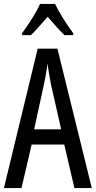

<svg xmlns="http://www.w3.org/2000/svg" viewBox="-20 -963 490 983"><path d="M361 0 309 -223H142L90 0H0L173 -714H274L450 0ZM240 -535Q235 -563 230.5 -589Q226 -615 223 -638Q218 -590 206 -536L155 -301H293ZM262 -943Q278 -909 304 -867.5Q330 -826 355 -793V-783H310Q289 -803 268 -827Q247 -851 224 -877Q201 -851 178.5 -825.5Q156 -800 138 -783H93V-793Q120 -830 145.5 -870.5Q171 -911 185 -943Z"/></svg>

Font: Noto Sans Kannada ExtraCondensed
Style: Regular
Weight: 400
Width: 2
Designer: Jelle Bosma - Monotype Design Team
Foundry: Monotype Imaging Inc.
Version: Version 2.005; ttfautohint (v1.8.4.7-5d5b)